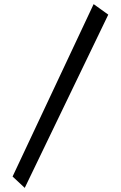

<svg xmlns="http://www.w3.org/2000/svg" viewBox="-20 -881 586 931"><path d="M100 30 41 -25 434 -861 505 -810Z"/></svg>

Font: Marhey
Style: Regular
Weight: 400
Designer: Nur Syamsi & Bustanul Arifin
Foundry: Namelatype
Version: Version 1.000; ttfautohint (v1.8.4.7-5d5b)